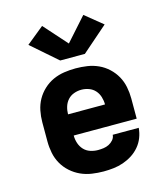

<svg xmlns="http://www.w3.org/2000/svg" viewBox="-116 -866 832 963"><g transform="rotate(-15 300.0 -384.5)"><path d="M303 8Q273 8 242.5 3.5Q212 -1 184.5 -13.5Q157 -26 134 -46.5Q111 -67 96 -93.5Q81 -120 75 -150Q69 -180 69 -210V-310Q69 -340 75 -370Q81 -400 95.5 -426Q110 -452 132.5 -473Q155 -494 182.5 -506.5Q210 -519 240 -523.5Q270 -528 300 -528Q330 -528 360 -523.5Q390 -519 417.5 -506.5Q445 -494 467.5 -473Q490 -452 504.5 -426Q519 -400 525 -370Q531 -340 531 -310V-205H204Q204 -184 210.5 -164.5Q217 -145 230.5 -130.5Q244 -116 263.5 -109.5Q283 -103 303 -103Q318 -103 332.5 -105Q347 -107 360 -113.5Q373 -120 383 -131.5Q393 -143 394 -158H529Q527 -132 517.5 -107.5Q508 -83 491 -63Q474 -43 452 -29Q430 -15 405.5 -6.5Q381 2 355 5Q329 8 303 8ZM396 -315Q396 -335 390 -354.5Q384 -374 371 -388.5Q358 -403 339 -410Q320 -417 300 -417Q280 -417 261 -410Q242 -403 229 -388.5Q216 -374 210 -354.5Q204 -335 204 -315ZM364 -586H236L102 -703L193 -777L300 -657L407 -777L498 -703Z"/></g></svg>

Font: Iosevka Custom Heavy Extended
Style: Regular
Weight: 900
Width: 7
Monospace: yes
Designer: Belleve Invis
Foundry: Belleve Invis
Version: Version 11.2.4; ttfautohint (v1.8.4)